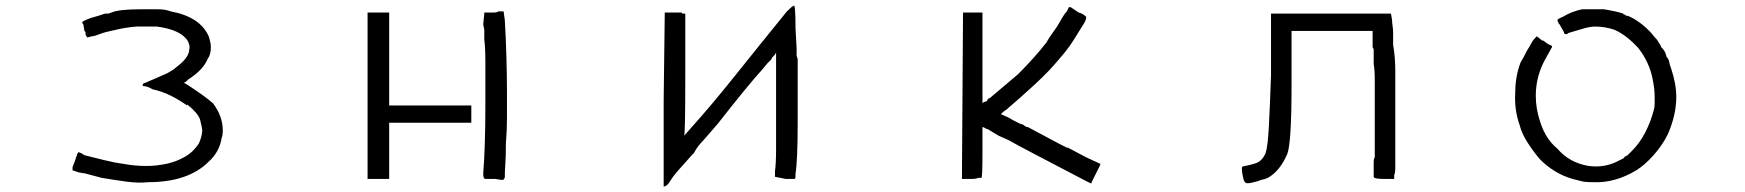

<svg xmlns="http://www.w3.org/2000/svg" viewBox="-20 -639 6306 694"><path d="M488.3 -605.5Q523.4 -605.5 550.8 -605.5Q578.1 -605.5 597.7 -597.7Q703.1 -578.1 734.4 -507.8Q742.2 -484.4 742.2 -468.8Q742.2 -441.4 730.5 -425.8Q714.8 -386.7 660.2 -351.6L652.3 -343.8L644.5 -339.8L652.3 -335.9Q718.8 -293 750 -265.6Q785.2 -218.8 785.2 -168Q785.2 -148.4 781.2 -140.6Q773.4 -89.8 734.4 -54.7Q660.2 19.5 515.6 19.5Q480.5 23.4 437.5 17.6Q394.5 11.7 347.7 3.9L289.1 -11.7L265.6 -15.6L242.2 -23.4V-27.3V-35.2L250 -54.7L253.9 -66.4Q253.9 -70.3 255.9 -72.3Q257.8 -74.2 257.8 -78.1Q257.8 -82 261.7 -85.9Q261.7 -93.8 285.2 -78.1Q316.4 -70.3 355.5 -60.5Q394.5 -50.8 425.8 -46.9Q445.3 -43 466.8 -41Q488.3 -39.1 507.8 -39.1Q527.3 -39.1 544.9 -41Q562.5 -43 582 -46.9Q617.2 -54.7 644.5 -70.3Q675.8 -85.9 699.2 -121.1Q710.9 -148.4 710.9 -168Q710.9 -175.8 703.1 -207Q695.3 -230.5 656.2 -261.7V-257.8Q628.9 -277.3 597.7 -293Q566.4 -308.6 531.2 -316.4Q511.7 -328.1 496.1 -328.1V-335.9L550.8 -359.4L585.9 -375L605.5 -386.7L625 -402.3Q664.1 -433.6 664.1 -460.9Q668 -468.8 660.2 -488.3Q636.7 -531.2 546.9 -543H515.6H472.7Q429.7 -539.1 398.4 -531.2Q359.4 -523.4 339.8 -515.6Q320.3 -507.8 312.5 -507.8L296.9 -503.9Q293 -503.9 293 -507.8Q289.1 -511.7 289.1 -515.6V-523.4L285.2 -527.3L281.2 -550.8Q277.3 -554.7 277.3 -558.6Q277.3 -562.5 308.6 -574.2Q324.2 -578.1 335.9 -582Q347.7 -585.9 359.4 -589.8H371.1L382.8 -593.8Q410.2 -605.5 488.3 -605.5Z M1386.7 -593.8V-257.8H1683.6V-195.3H1386.7V7.8H1308.6V-593.8ZM1765.6 -593.8Q1777.3 -593.8 1781.2 -597.7H1800.8V-593.8L1804.7 -566.4Q1808.6 -500 1810.5 -431.6Q1812.5 -363.3 1812.5 -304.7Q1812.5 -257.8 1812.5 -212.9Q1812.5 -168 1808.6 -121.1Q1808.6 -74.2 1806.6 -46.9Q1804.7 -19.5 1804.7 -3.9V3.9Q1800.8 3.9 1802.7 5.9Q1804.7 7.8 1796.9 11.7L1769.5 7.8H1750H1734.4Q1726.6 7.8 1726.6 -11.7Q1730.5 -58.6 1732.4 -121.1Q1734.4 -183.6 1734.4 -257.8V-328.1Q1734.4 -382.8 1734.4 -423.8Q1734.4 -464.8 1730.5 -496.1V-519.5V-531.2L1726.6 -550.8L1730.5 -589.8V-593.8H1746.1Z M2824.2 -597.7Q2843.8 -617.2 2847.7 -617.2Q2855.5 -632.8 2855.5 -535.2L2859.4 -464.8V-437.5L2863.3 -425.8V-414.1V-269.5V-195.3Q2863.3 -128.9 2861.3 -82Q2859.4 -35.2 2855.5 -11.7V-3.9Q2855.5 7.8 2851.6 7.8H2820.3Q2781.2 0 2781.2 0V-19.5Q2785.2 -46.9 2785.2 -103.5Q2785.2 -160.2 2785.2 -242.2V-316.4V-363.3V-410.2V-425.8V-449.2Q2781.2 -441.4 2781.2 -441.4L2773.4 -433.6Q2769.5 -429.7 2769.5 -427.7Q2769.5 -425.8 2765.6 -421.9L2757.8 -414.1L2753.9 -410.2L2734.4 -386.7Q2687.5 -335.9 2574.2 -191.4L2523.4 -132.8Q2500 -109.4 2488.3 -85.9L2480.5 -78.1Q2453.1 -46.9 2433.6 -25.4Q2414.1 -3.9 2402.3 15.6Q2390.6 35.2 2378.9 35.2V31.2V-277.3L2382.8 -589.8V-593.8H2406.2H2425.8H2441.4Q2445.3 -593.8 2445.3 -591.8Q2445.3 -589.8 2449.2 -589.8H2457V-363.3Q2457 -160.2 2453.1 -148.4L2480.5 -179.7Q2550.8 -257.8 2636.7 -365.2Q2722.7 -472.7 2824.2 -597.7Z M3847.7 -613.3Q3851.6 -613.3 3855.5 -609.4L3867.2 -601.6L3878.9 -593.8L3890.6 -589.8Q3898.4 -585.9 3906.2 -578.1Q3906.2 -570.3 3904.3 -566.4Q3902.3 -562.5 3898.4 -554.7Q3878.9 -523.4 3859.4 -492.2Q3839.8 -460.9 3808.6 -425.8Q3773.4 -382.8 3722.7 -335.9Q3671.9 -289.1 3617.2 -242.2Q3609.4 -238.3 3597.7 -226.6Q3605.5 -222.7 3615.2 -218.8Q3625 -214.8 3644.5 -203.1L3668 -191.4Q3671.9 -191.4 3679.7 -187.5Q3687.5 -183.6 3679.7 -187.5Q3687.5 -179.7 3695.3 -179.7L3812.5 -117.2L3828.1 -109.4Q3832 -109.4 3832 -107.4Q3832 -105.5 3835.9 -105.5H3839.8L3906.2 -70.3L3957 -46.9V-43L3925.8 19.5V23.4H3921.9L3906.2 15.6L3734.4 -74.2L3660.2 -113.3L3625 -132.8L3589.8 -148.4L3550.8 -171.9Q3546.9 -171.9 3541 -175.8Q3535.2 -179.7 3531.2 -179.7V-89.8Q3531.2 3.9 3527.3 3.9H3515.6Q3507.8 7.8 3492.2 7.8H3457V3.9L3460.9 -589.8V-593.8H3531.2V-589.8V-425.8V-265.6L3535.2 -269.5L3546.9 -273.4L3550.8 -281.2L3558.6 -285.2Q3582 -304.7 3609.4 -328.1Q3636.7 -351.6 3660.2 -371.1Q3718.8 -429.7 3761.7 -484.4L3773.4 -503.9L3800.8 -543Q3812.5 -562.5 3820.3 -576.2Q3828.1 -589.8 3835.9 -597.7L3843.8 -613.3Z M4574.2 -589.8H5007.8L5011.7 -566.4Q5011.7 -558.6 5013.7 -544.9Q5015.6 -531.2 5015.6 -519.5V-476.6Q5023.4 -433.6 5023.4 -380.9Q5023.4 -328.1 5023.4 -269.5V-226.6V-183.6V-66.4V-50.8V-35.2Q5023.4 -11.7 5019.5 -7.8V0V3.9V7.8H4984.4Q4945.3 7.8 4945.3 0V-35.2V-43V-50.8Q4945.3 -66.4 4949.2 -70.3V-66.4V-230.5Q4949.2 -300.8 4949.2 -345.7Q4949.2 -390.6 4945.3 -406.2V-453.1V-460.9L4941.4 -468.8V-496.1V-527.3H4648.4V-429.7V-332Q4648.4 -226.6 4644.5 -164.1Q4640.6 -101.6 4632.8 -82Q4605.5 -19.5 4562.5 3.9Q4554.7 7.8 4544.9 9.8Q4535.2 11.7 4527.3 15.6Q4511.7 19.5 4503.9 21.5Q4496.1 23.4 4488.3 23.4Q4476.6 23.4 4472.7 0Q4468.8 -15.6 4468.8 -31.2Q4468.8 -39.1 4480.5 -39.1Q4519.5 -46.9 4531.2 -54.7Q4546.9 -66.4 4554.7 -85.9Q4562.5 -109.4 4566.4 -181.6Q4570.3 -253.9 4574.2 -367.2Z M5777.3 -605.5Q5800.8 -601.6 5818.4 -597.7Q5835.9 -593.8 5847.7 -589.8Q5847.7 -585.9 5851.6 -585.9H5855.5Q5855.5 -582 5859.4 -582H5863.3Q5882.8 -574.2 5902.3 -560.5Q5921.9 -546.9 5941.4 -527.3Q5949.2 -519.5 5955.1 -511.7Q5960.9 -503.9 5968.8 -496.1Q5984.4 -472.7 5984.4 -468.8L5988.3 -464.8Q6000 -453.1 6003.9 -433.6Q6011.7 -425.8 6013.7 -414.1Q6015.6 -402.3 6019.5 -394.5Q6039.1 -335.9 6039.1 -289.1Q6039.1 -222.7 6007.8 -152.3Q5988.3 -113.3 5957 -78.1Q5925.8 -43 5894.5 -23.4Q5816.4 23.4 5738.3 19.5Q5707 19.5 5695.3 15.6L5679.7 11.7L5664.1 7.8Q5597.7 -11.7 5546.9 -62.5Q5523.4 -89.8 5502 -123Q5480.5 -156.2 5472.7 -187.5Q5453.1 -242.2 5457 -304.7Q5457 -363.3 5476.6 -414.1Q5484.4 -425.8 5500 -457Q5507.8 -468.8 5513.7 -480.5Q5519.5 -492.2 5527.3 -500L5535.2 -507.8L5554.7 -492.2H5558.6L5574.2 -480.5L5582 -476.6L5589.8 -472.7V-468.8L5570.3 -433.6Q5531.2 -367.2 5531.2 -293Q5531.2 -246.1 5546.9 -199.2Q5566.4 -136.7 5609.4 -101.6Q5652.3 -50.8 5722.7 -39.1Q5781.2 -31.2 5832 -58.6L5839.8 -62.5Q5847.7 -66.4 5847.7 -66.4L5851.6 -70.3Q5847.7 -70.3 5863.3 -78.1L5878.9 -93.8Q5906.2 -121.1 5925.8 -158.2Q5945.3 -195.3 5957 -238.3Q5960.9 -250 5960.9 -263.7Q5960.9 -277.3 5960.9 -289.1Q5960.9 -304.7 5959 -320.3Q5957 -335.9 5953.1 -355.5Q5941.4 -414.1 5902.3 -464.8Q5859.4 -511.7 5816.4 -531.2Q5781.2 -543 5746.1 -543Q5726.6 -543 5701.2 -535.2Q5675.8 -527.3 5648.4 -519.5L5644.5 -515.6H5640.6Q5632.8 -515.6 5632.8 -523.4L5617.2 -550.8L5613.3 -554.7Q5613.3 -558.6 5611.3 -560.5Q5609.4 -562.5 5609.4 -566.4Q5609.4 -570.3 5628.9 -578.1Q5660.2 -597.7 5699.2 -605.5H5738.3H5773.4Z"/></svg>

Font: 和音 by 宁静之雨，公众号njzyshare
Style: Regular
Weight: 400
Designer: Steve Matteson
Foundry: Ascender Corporation
Version: Version 6.00;June 8, 2018;FontCreator 11.0.0.2388 32-bit